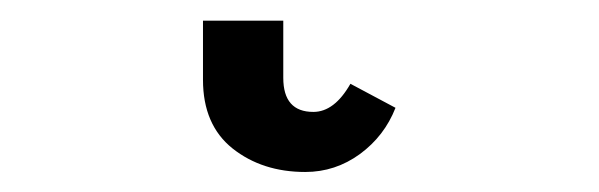

<svg xmlns="http://www.w3.org/2000/svg" viewBox="-20 18 583 187"><path d="M177.7 38.1H255.9V93.8Q255.9 127 285.2 127Q305.7 127 321.3 99.6L365.2 123Q354.5 150.4 330.6 168Q306.6 185.5 277.3 185.5Q235.4 185.5 206.5 162.6Q177.7 139.6 177.7 95.7Z"/></svg>

Font: Gothic A1 SemiBold
Style: Regular
Weight: 600
Version: Version 2.50